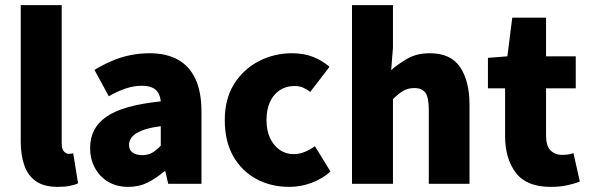

<svg xmlns="http://www.w3.org/2000/svg" viewBox="-20 -718 2302 750"><path d="M206 12Q152 12 120.5 -10Q89 -32 75 -72Q61 -112 61 -165V-698H221V-159Q221 -135 230 -126Q239 -117 248 -117Q253 -117 256.5 -117.5Q260 -118 266 -119L285 -2Q273 4 253 8Q233 12 206 12Z M481 12Q435 12 401.5 -8.5Q368 -29 350 -63.5Q332 -98 332 -140Q332 -219 397 -263Q462 -307 608 -322Q606 -342 598 -355.5Q590 -369 574 -376Q558 -383 533 -383Q504 -383 473 -373Q442 -363 405 -342L349 -445Q382 -465 417 -480Q452 -495 489 -502.5Q526 -510 565 -510Q629 -510 674 -485.5Q719 -461 743 -410.5Q767 -360 767 -281V0H637L626 -49H622Q591 -22 557 -5Q523 12 481 12ZM536 -112Q559 -112 575.5 -122Q592 -132 608 -149V-225Q561 -219 534 -208Q507 -197 495.5 -183Q484 -169 484 -152Q484 -132 498 -122Q512 -112 536 -112Z M1110 12Q1038 12 981 -19Q924 -50 891 -108Q858 -166 858 -249Q858 -332 894.5 -390Q931 -448 991 -479Q1051 -510 1121 -510Q1167 -510 1203.5 -495.5Q1240 -481 1267 -457L1192 -359Q1179 -369 1164.5 -375.5Q1150 -382 1130 -382Q1097 -382 1072.5 -365.5Q1048 -349 1034.5 -319.5Q1021 -290 1021 -249Q1021 -208 1035 -178.5Q1049 -149 1072.5 -132.5Q1096 -116 1127 -116Q1149 -116 1170 -124.5Q1191 -133 1210 -147L1271 -48Q1240 -20 1197.5 -4Q1155 12 1110 12Z M1355 0V-698H1515V-532L1508 -444Q1535 -468 1571.5 -489Q1608 -510 1659 -510Q1741 -510 1777.5 -455.5Q1814 -401 1814 -308V0H1655V-288Q1655 -338 1641.5 -356Q1628 -374 1599 -374Q1573 -374 1555 -363Q1537 -352 1515 -331V0Z M2131 12Q2037 12 1995 -43Q1953 -98 1953 -187V-373H1886V-492L1962 -498L1981 -649H2113V-498H2229V-373H2113V-189Q2113 -148 2130.5 -130.5Q2148 -113 2175 -113Q2187 -113 2199 -114.5Q2211 -116 2220 -120L2245 -9Q2226 -1 2197 5.5Q2168 12 2131 12Z"/></svg>

Font: Source Sans 3 ExtraLight ExtraBold
Style: Regular
Weight: 800
Version: Version 3.052;hotconv 1.1.0;makeotfexe 2.6.0